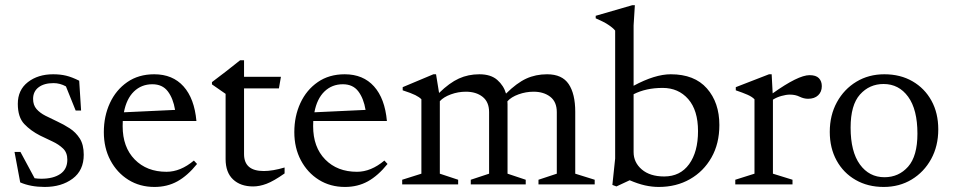

<svg xmlns="http://www.w3.org/2000/svg" viewBox="-20 -730 3772 760"><path d="M190.5 -436Q218.5 -436 241.5 -430.5Q264.5 -425 293.5 -410.5L301 -292.5H279.5L241 -388Q217.5 -401 192 -401Q154.5 -401 132.8 -384.5Q111 -368 111 -338.5Q111 -314 124.5 -298.5Q138 -283 160 -271.8Q182 -260.5 207 -249Q232 -237.5 256 -222Q280 -206.5 295.8 -181.8Q311.5 -157 311.5 -117.5Q311.5 -55.5 267.5 -22.8Q223.5 10 157 10Q101.5 10 60 -8L37.5 -128.5H61L117 -24.5Q124 -23.5 130.2 -23Q136.5 -22.5 143.5 -22.5Q191 -22.5 218.8 -41.5Q246.5 -60.5 246.5 -98Q246.5 -126 229.5 -142.2Q212.5 -158.5 187.8 -170Q163 -181.5 138.5 -193.5Q102 -212 76.2 -239Q50.5 -266 50.5 -319Q50.5 -374 90.5 -405Q130.5 -436 190.5 -436Z M590.5 -436Q663.5 -436 706.5 -388Q749.5 -340 757.5 -251H466Q465.5 -241 465.5 -230.5Q465.5 -147.5 513.2 -98.8Q561 -50 639 -50Q694.5 -50 747.5 -94.5L760 -81Q722.5 -34.5 682.2 -12.2Q642 10 591.5 10Q533.5 10 488.2 -18.2Q443 -46.5 417 -95.5Q391 -144.5 391 -207Q391 -270 415 -322Q439 -374 483.8 -405Q528.5 -436 590.5 -436ZM583 -396.5Q540 -396.5 510.2 -367.8Q480.5 -339 470.5 -285.5L673 -295Q665.5 -340.5 644.2 -368.5Q623 -396.5 583 -396.5Z M946 -120Q946 -53 1024 -53Q1059.5 -53 1106.5 -67V-43.5Q1063 -13 1035 -2.5Q1007 8 982 8Q932 8 902.5 -19.8Q873 -47.5 873 -100.5V-358.5L819 -396V-405Q846.5 -425.5 873.5 -446.5Q900.5 -467.5 930.5 -491.5H946V-426H1092L1084 -380H946Z M1344.5 -436Q1417.5 -436 1460.5 -388Q1503.5 -340 1511.5 -251H1220Q1219.5 -241 1219.5 -230.5Q1219.5 -147.5 1267.2 -98.8Q1315 -50 1393 -50Q1448.5 -50 1501.5 -94.5L1514 -81Q1476.5 -34.5 1436.2 -12.2Q1396 10 1345.5 10Q1287.5 10 1242.2 -18.2Q1197 -46.5 1171 -95.5Q1145 -144.5 1145 -207Q1145 -270 1169 -322Q1193 -374 1237.8 -405Q1282.5 -436 1344.5 -436ZM1337 -396.5Q1294 -396.5 1264.2 -367.8Q1234.5 -339 1224.5 -285.5L1427 -295Q1419.5 -340.5 1398.2 -368.5Q1377 -396.5 1337 -396.5Z M1989 -317V-42.5L2061 -18.5V0H1843.5V-18.5L1916 -42.5V-286Q1916 -326.5 1890.2 -346.8Q1864.5 -367 1824 -367Q1793.5 -367 1764.8 -356.5Q1736 -346 1721 -329.5V-42.5L1793.5 -18.5V0H1572V-18.5L1648 -42.5V-337Q1640 -345.5 1624 -353.5Q1608 -361.5 1574 -372.5V-385L1695.5 -436H1706L1718 -362Q1759.5 -402.5 1796.5 -419.2Q1833.5 -436 1877.5 -436Q1923 -436 1948.5 -413.5Q1974 -391 1983 -359.5Q2025.5 -401.5 2063 -418.8Q2100.5 -436 2145.5 -436Q2205 -436 2231 -397.2Q2257 -358.5 2257 -287.5V-42.5L2334 -18.5V0H2111.5V-18.5L2184 -42.5V-286Q2184 -327 2158 -347Q2132 -367 2092 -367Q2061.5 -367 2032.5 -356.5Q2003.5 -346 1988.5 -329Q1989 -323 1989 -317Z M2827.5 -235Q2827.5 -161.5 2796.2 -106.5Q2765 -51.5 2711 -20.8Q2657 10 2587.5 10Q2561 10 2533 3.8Q2505 -2.5 2472.5 -16.5L2420 8L2404 2L2415 -102.5V-609Q2405.5 -620.5 2386.5 -632.8Q2367.5 -645 2338 -657.5V-667.5L2483 -709.5H2493L2488 -629.5V-390.5Q2572.5 -436 2635 -436Q2729 -436 2778.2 -380Q2827.5 -324 2827.5 -235ZM2488 -128Q2488 -87 2520.5 -59.2Q2553 -31.5 2609 -31.5Q2672.5 -31.5 2707.8 -80.2Q2743 -129 2743 -211Q2743 -293.5 2704.2 -337.8Q2665.5 -382 2603 -382Q2537 -382 2488 -357Z M3184.5 -432.5Q3210 -432.5 3221.5 -420.5Q3233 -408.5 3233 -389Q3233 -366.5 3218.5 -352.8Q3204 -339 3178.5 -339Q3162 -339 3145.2 -347.2Q3128.5 -355.5 3106.5 -355.5Q3092 -355.5 3073.2 -350.2Q3054.5 -345 3039.5 -335.5V-42.5L3117 -18.5V0H2890.5V-18.5L2966.5 -42.5V-337Q2957 -347 2938.8 -355Q2920.5 -363 2892.5 -372.5V-385L3024 -436H3034.5L3038.5 -360.5Q3139.5 -432.5 3184.5 -432.5Z M3478 10Q3415 10 3366.8 -17.8Q3318.5 -45.5 3291.5 -94.8Q3264.5 -144 3264.5 -208Q3264.5 -274 3292.8 -325.5Q3321 -377 3369.8 -406.5Q3418.5 -436 3480.5 -436Q3544 -436 3592 -408.2Q3640 -380.5 3667 -331.5Q3694 -282.5 3694 -218Q3694 -152 3665.8 -100.5Q3637.5 -49 3588.8 -19.5Q3540 10 3478 10ZM3481 -28.5Q3537.5 -28.5 3574.5 -70.2Q3611.5 -112 3611.5 -201Q3611.5 -296.5 3574.8 -347Q3538 -397.5 3477.5 -397.5Q3421.5 -397.5 3384.2 -356Q3347 -314.5 3347 -225Q3347 -129.5 3383.8 -79Q3420.5 -28.5 3481 -28.5Z"/></svg>

Font: Newsreader Text
Style: Regular
Weight: 400
Designer: Hugues Gentile
Foundry: Production Type
Version: Version 1.002